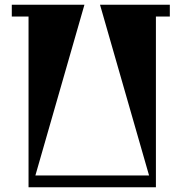

<svg xmlns="http://www.w3.org/2000/svg" viewBox="-20 -794 770 814"><path d="M700 -774V-724H641V0H101V-724H30V-774H338L130 -50H612L404 -774Z"/></svg>

Font: Chokokutai
Style: Regular
Weight: 400
Designer: 108号,108go
Foundry: Font Zone 108
Version: Version 1.000; ttfautohint (v1.8.3)